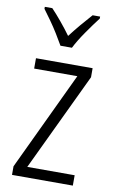

<svg xmlns="http://www.w3.org/2000/svg" viewBox="-87 -811 509 858"><g transform="rotate(10 167.5 -382.5)"><path d="M307 0H31V-39L242 -485H46V-532H303V-491L92 -47H307ZM144 -606Q131 -629 114 -656.5Q97 -684 78.5 -710Q60 -736 45 -756V-765H79Q100 -743 124.5 -713.5Q149 -684 170 -655Q193 -685 214.5 -710.5Q236 -736 262 -765H296V-756Q272 -725 242.5 -682.5Q213 -640 196 -606Z"/></g></svg>

Font: Noto Sans Tamil Condensed Light
Style: Regular
Weight: 300
Width: 3
Designer: Jelle Bosma - Monotype Design Team
Foundry: Monotype Imaging Inc.
Version: Version 2.004; ttfautohint (v1.8.4.7-5d5b)